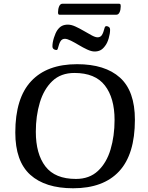

<svg xmlns="http://www.w3.org/2000/svg" viewBox="-20 -996 793 1029"><path d="M372 13Q222 13 142 -59.5Q62 -132 62 -286Q62 -470 147 -561Q232 -652 393 -652Q543 -652 623 -580Q703 -508 703 -354Q703 -169 618.5 -78Q534 13 372 13ZM387 -37Q459 -37 505 -80Q551 -123 572.5 -195Q594 -267 594 -353Q594 -471 542 -538Q490 -605 379 -605Q306 -605 260.5 -561.5Q215 -518 193.5 -446.5Q172 -375 172 -290Q172 -171 223.5 -104Q275 -37 387 -37ZM487 -720Q470 -720 447.5 -730.5Q425 -741 402.5 -754.5Q380 -768 360 -778Q340 -788 328 -788Q313 -788 305 -776Q297 -764 290 -736Q288 -728 282 -728Q274 -728 267.5 -733Q261 -738 261 -748Q261 -768 269 -793.5Q277 -819 287 -834Q299 -851 312.5 -857.5Q326 -864 344 -864Q362 -864 384 -854Q406 -844 429 -830.5Q452 -817 471.5 -806.5Q491 -796 503 -796Q518 -796 526 -808Q534 -820 541 -848Q544 -856 550 -856Q557 -856 563.5 -851.5Q570 -847 570 -836Q570 -816 562.5 -790.5Q555 -765 544 -751Q532 -734 518.5 -727Q505 -720 487 -720ZM300 -917Q296 -917 293.5 -919Q291 -921 291 -930Q291 -948 297 -962Q303 -976 315 -976H617Q622 -976 624.5 -974Q627 -972 627 -962Q627 -944 621 -930.5Q615 -917 603 -917Z"/></svg>

Font: BriemHand
Style: Regular
Weight: 400
Designer: Gunnlaugur SE Briem, Eben Sorkin
Foundry: Sorkin Type
Version: Version 1.001; ttfautohint (v1.8.4.7-5d5b)